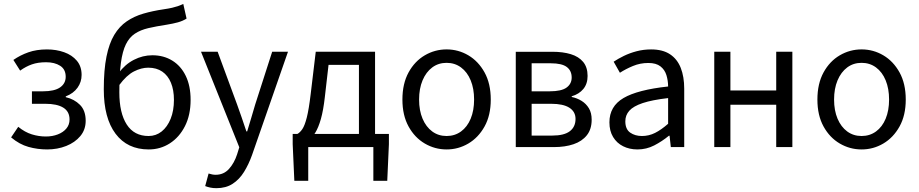

<svg xmlns="http://www.w3.org/2000/svg" viewBox="-20 -750 4684 979"><path d="M220.4 12Q171 12 125 -1Q78.9 -13.9 36.6 -49.5L73 -103.4Q106.6 -76 142 -65Q177.5 -54 213.9 -54Q247.3 -54 274.8 -64.7Q302.3 -75.3 318.4 -94.6Q334.6 -114 334.6 -140.7Q334.6 -181.2 302.8 -201Q271 -220.8 210.6 -220.8H142.8V-284.4H199Q257.6 -284.4 286.3 -304.3Q315 -324.3 315 -358.6Q315 -396.4 286.9 -414.5Q258.7 -432.6 215.1 -432.6Q173.5 -432.6 142.8 -421.8Q112.1 -411.1 82.7 -389.9L48.2 -444.4Q83.1 -468.7 124.7 -483.3Q166.2 -498 219.4 -498Q266.9 -498 307.1 -483.7Q347.3 -469.4 371.7 -440.5Q396.1 -411.7 396.1 -368Q396.1 -331.7 375.2 -302.6Q354.4 -273.6 315.3 -258.5V-254.5Q358.8 -244.5 387.8 -215.4Q416.9 -186.3 416.9 -134.1Q416.9 -88.8 389.6 -56.1Q362.3 -23.4 317.6 -5.7Q272.8 12 220.4 12Z M738.4 12Q629.4 12 569.3 -68Q509.2 -148.1 509.2 -294.5Q509.2 -393.2 522.9 -461.2Q536.6 -529.2 562.7 -572.4Q588.8 -615.7 626.3 -641.2Q663.7 -666.8 710.9 -680.5Q758.2 -694.3 813.8 -702.5Q841 -706.5 857.6 -710.4Q874.3 -714.3 887 -718.6Q899.8 -723 914.5 -730L931.3 -655.3Q912.3 -643.1 887.2 -636.1Q862 -629.2 830.8 -624.2Q776.6 -615.9 736.4 -606.6Q696.2 -597.2 667.8 -578.3Q639.4 -559.5 622 -524.2Q604.6 -489 596.5 -429.6Q588.5 -370.1 588.5 -279.1Q588.5 -173.9 626.2 -115.2Q663.9 -56.5 737.7 -56.5Q775.2 -56.5 804.3 -79.6Q833.3 -102.8 850.1 -144.3Q866.9 -185.8 866.9 -240.7Q866.9 -291 851.7 -327.9Q836.6 -364.8 807.4 -384.8Q778.2 -404.9 735.7 -404.9Q700.8 -404.9 663.1 -385.8Q625.4 -366.7 587.2 -315L584.3 -376.7Q617.4 -421.8 662.7 -445Q708 -468.2 756.8 -468.2Q814.4 -468.2 858.5 -441Q902.7 -413.8 927.3 -362.8Q951.9 -311.8 951.9 -240.7Q951.9 -163.5 923.1 -106.8Q894.3 -50.1 846 -19.1Q797.7 12 738.4 12Z M1083.3 209.5Q1066.5 209.5 1052.3 206.5Q1038.2 203.5 1026.2 198.8L1043.6 134.7Q1053.1 137.7 1062.1 139.5Q1071.1 141.2 1079.4 141.2Q1120.7 141.2 1147.6 111.4Q1174.4 81.6 1189 36.9L1200.1 1L1005 -486.1H1089.8L1189 -217Q1200.6 -185.5 1212.7 -149.9Q1224.8 -114.3 1236.3 -80H1240.3Q1250.9 -113.5 1261.2 -149.2Q1271.6 -184.8 1281.2 -217L1367.8 -486.1H1448.4L1265.3 40Q1248.1 88.1 1224.3 126.5Q1200.5 165 1166.2 187.2Q1132 209.5 1083.3 209.5Z M1551.7 0V172H1480.8L1472.4 -14.9V-67H1963V-14.9L1954.6 172H1883.7V0ZM1810.2 -24.7V-419.1H1655.2L1636.3 -254.8Q1628.7 -187.5 1616.2 -143.3Q1603.6 -99.1 1587.5 -73.3Q1571.3 -47.5 1552.7 -35Q1534.2 -22.6 1514.7 -18.8L1496.3 -67Q1509.8 -74.3 1521.8 -92Q1533.8 -109.7 1544.4 -151.1Q1554.9 -192.4 1564.2 -270.8L1590 -486.1H1892.4V-24.7Z M2257.2 12Q2197.6 12 2146.1 -18.1Q2094.7 -48.1 2063.3 -105Q2031.9 -161.9 2031.9 -242.4Q2031.9 -323.5 2063.3 -380.8Q2094.7 -438 2146.1 -468Q2197.6 -498.1 2257.2 -498.1Q2316.7 -498.1 2367.9 -468Q2419 -438 2450.7 -380.8Q2482.4 -323.5 2482.4 -242.4Q2482.4 -161.9 2450.7 -105Q2419 -48.1 2367.9 -18.1Q2316.7 12 2257.2 12ZM2257.2 -56.5Q2299 -56.5 2330.8 -79.7Q2362.6 -102.9 2380 -144.8Q2397.4 -186.7 2397.4 -242.4Q2397.4 -298.1 2380 -340.3Q2362.6 -382.6 2330.8 -406.1Q2299 -429.6 2257.2 -429.6Q2215.4 -429.6 2183.9 -406.1Q2152.4 -382.6 2134.6 -340.3Q2116.9 -298.1 2116.9 -242.4Q2116.9 -186.7 2134.6 -144.8Q2152.4 -102.9 2183.9 -79.7Q2215.4 -56.5 2257.2 -56.5Z M2609.9 0V-486H2796.9Q2850.4 -486 2890.5 -473.8Q2930.7 -461.6 2953.4 -434.4Q2976.1 -407.1 2976.1 -362.8Q2976.1 -322.6 2954.4 -296.3Q2932.8 -270.1 2895.2 -259.1V-255.5Q2922.7 -249.8 2945.7 -235.5Q2968.7 -221.2 2982.8 -197.8Q2996.9 -174.5 2996.9 -139.7Q2996.9 -91.2 2972.3 -60.3Q2947.7 -29.4 2904.5 -14.7Q2861.2 0 2804.6 0ZM2690.8 -284.4H2782.8Q2843 -284.4 2869 -303.6Q2895 -322.7 2895 -354.7Q2895 -389.5 2870 -408.4Q2845 -427.3 2788.5 -427.3H2690.8ZM2690.8 -58.7H2795.8Q2856.6 -58.7 2885.6 -81Q2914.6 -103.2 2914.6 -143.7Q2914.6 -180.5 2883.2 -200.7Q2851.9 -220.8 2790.3 -220.8H2690.8Z M3230.3 12Q3189.6 12 3157.2 -4.3Q3124.8 -20.5 3106.1 -51.5Q3087.4 -82.4 3087.4 -126.2Q3087.4 -208 3159.4 -250.2Q3231.4 -292.3 3386.7 -309Q3386.5 -339.5 3378 -367Q3369.5 -394.6 3347.5 -411.7Q3325.4 -428.9 3285.9 -428.9Q3244.1 -428.9 3207.1 -413.4Q3170 -397.9 3140.9 -379L3109 -435.4Q3131.3 -450.4 3161 -464.9Q3190.7 -479.4 3225.9 -488.7Q3261.1 -498 3300.1 -498Q3359.2 -498 3396.4 -473.3Q3433.6 -448.6 3451.2 -403.6Q3468.8 -358.6 3468.8 -297.7V0H3400.5L3394.1 -57.9H3390.8Q3355.7 -29.1 3315.8 -8.5Q3275.9 12 3230.3 12ZM3253.2 -56.5Q3288.6 -56.5 3320.1 -72.3Q3351.6 -88.1 3386.7 -118.9V-249.9Q3305 -240.4 3257.3 -224.5Q3209.6 -208.6 3189 -185.6Q3168.5 -162.7 3168.5 -131.5Q3168.5 -91.2 3193.3 -73.8Q3218.1 -56.5 3253.2 -56.5Z M3622 0V-486.1H3704.3V-288.8H3937.9V-486.1H4020.2V0H3937.9V-215.9H3704.3V0Z M4373.2 12Q4313.6 12 4262.1 -18.1Q4210.7 -48.1 4179.3 -105Q4147.9 -161.9 4147.9 -242.4Q4147.9 -323.5 4179.3 -380.8Q4210.7 -438 4262.1 -468Q4313.6 -498.1 4373.2 -498.1Q4432.7 -498.1 4483.9 -468Q4535 -438 4566.7 -380.8Q4598.4 -323.5 4598.4 -242.4Q4598.4 -161.9 4566.7 -105Q4535 -48.1 4483.9 -18.1Q4432.7 12 4373.2 12ZM4373.2 -56.5Q4415 -56.5 4446.8 -79.7Q4478.6 -102.9 4496 -144.8Q4513.4 -186.7 4513.4 -242.4Q4513.4 -298.1 4496 -340.3Q4478.6 -382.6 4446.8 -406.1Q4415 -429.6 4373.2 -429.6Q4331.4 -429.6 4299.9 -406.1Q4268.4 -382.6 4250.6 -340.3Q4232.9 -298.1 4232.9 -242.4Q4232.9 -186.7 4250.6 -144.8Q4268.4 -102.9 4299.9 -79.7Q4331.4 -56.5 4373.2 -56.5Z"/></svg>

Font: Source Sans 3
Style: Regular
Weight: 200
Designer: Paul D. Hunt
Foundry: Adobe
Version: Version 3.046;hotconv 1.0.118;makeotfexe 2.5.65603